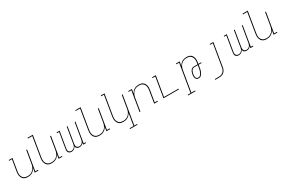

<svg xmlns="http://www.w3.org/2000/svg" viewBox="177 -2349 6245 4177"><g transform="rotate(-30 3300.0 -260.0)"><path d="M242 8Q214 8 187 1.5Q160 -5 139 -21Q118 -37 105 -60.5Q92 -84 86 -111Q80 -138 81 -166.5Q82 -195 87 -223L133 -501H64V-520H157L107 -220Q103 -195 101.5 -169Q100 -143 105 -119Q110 -95 122 -74Q134 -53 153 -38Q172 -23 196.5 -17Q221 -11 247 -11Q271 -11 295.5 -16Q320 -21 343 -33Q366 -45 385 -63.5Q404 -82 417.5 -104.5Q431 -127 438.5 -151Q446 -175 450 -199L503 -520H524L441 -19H510V0H417L434 -105Q420 -79 399.5 -56.5Q379 -34 353 -19Q327 -4 298.5 2Q270 8 242 8Z M842 8Q814 8 787 1.5Q760 -5 739 -21Q718 -37 705 -60.5Q692 -84 686 -111Q680 -138 681 -166.5Q682 -195 687 -223L768 -716H658L661 -735H792L707 -220Q703 -195 701.5 -169Q700 -143 705 -119Q710 -95 722 -74Q734 -53 753 -38Q772 -23 796.5 -17Q821 -11 847 -11Q871 -11 895.5 -16Q920 -21 943 -33Q966 -45 985 -63.5Q1004 -82 1017.5 -104.5Q1031 -127 1038.5 -151Q1046 -175 1050 -199L1103 -520H1124L1041 -19H1110V0H1017L1034 -105Q1020 -79 999.5 -56.5Q979 -34 953 -19Q927 -4 898.5 2Q870 8 842 8Z M1339 8Q1316 8 1295.5 -0.5Q1275 -9 1263.5 -27Q1252 -45 1251 -68Q1250 -91 1254 -114L1318 -501H1266V-520H1341L1273 -110Q1270 -91 1272 -72.5Q1274 -54 1283.5 -39.5Q1293 -25 1310 -18Q1327 -11 1346 -11Q1366 -11 1385.5 -19Q1405 -27 1419.5 -42.5Q1434 -58 1442 -78Q1450 -98 1453 -117L1520 -520H1540L1472 -110Q1469 -91 1471 -72.5Q1473 -54 1482.5 -39.5Q1492 -25 1509 -18Q1526 -11 1545 -11Q1565 -11 1584.5 -19Q1604 -27 1618.5 -42.5Q1633 -58 1641 -78Q1649 -98 1652 -117L1719 -520H1739L1656 -19H1708V0H1633L1640 -47Q1632 -34 1620.5 -23Q1609 -12 1595.5 -5Q1582 2 1567 5Q1552 8 1538 8Q1521 8 1505.5 4Q1490 0 1478 -10Q1466 -20 1459.5 -34Q1453 -48 1450 -64Q1443 -48 1431.5 -34Q1420 -20 1405 -10Q1390 0 1373 4Q1356 8 1339 8Z M2042 8Q2014 8 1987 1.5Q1960 -5 1939 -21Q1918 -37 1905 -60.5Q1892 -84 1886 -111Q1880 -138 1881 -166.5Q1882 -195 1887 -223L1968 -716H1858L1861 -735H1992L1907 -220Q1903 -195 1901.5 -169Q1900 -143 1905 -119Q1910 -95 1922 -74Q1934 -53 1953 -38Q1972 -23 1996.5 -17Q2021 -11 2047 -11Q2071 -11 2095.5 -16Q2120 -21 2143 -33Q2166 -45 2185 -63.5Q2204 -82 2217.5 -104.5Q2231 -127 2238.5 -151Q2246 -175 2250 -199L2303 -520H2324L2241 -19H2310V0H2217L2234 -105Q2220 -79 2199.5 -56.5Q2179 -34 2153 -19Q2127 -4 2098.5 2Q2070 8 2042 8Z M2874 215H2688L2687 196H2784L2834 -105Q2820 -79 2799.5 -56.5Q2779 -34 2753 -19Q2727 -4 2698.5 2Q2670 8 2642 8Q2614 8 2587 1.5Q2560 -5 2539 -21Q2518 -37 2505 -60.5Q2492 -84 2486 -111Q2480 -138 2481 -166.5Q2482 -195 2487 -223L2568 -716H2499V-735H2592L2507 -220Q2503 -195 2501.5 -169Q2500 -143 2505 -119Q2510 -95 2522 -74Q2534 -53 2553 -38Q2572 -23 2596.5 -17Q2621 -11 2647 -11Q2671 -11 2695.5 -16Q2720 -21 2743 -33Q2766 -45 2785 -63.5Q2804 -82 2817.5 -104.5Q2831 -127 2838.5 -151Q2846 -175 2850 -199L2903 -520H2924L2805 196H2874Z M3050 0 3133 -501H3064V-520H3157L3139 -415Q3154 -441 3174 -463.5Q3194 -486 3220 -501Q3246 -516 3274.5 -522Q3303 -528 3331 -528Q3359 -528 3386.5 -521.5Q3414 -515 3435 -499Q3456 -483 3469 -459.5Q3482 -436 3488 -409Q3494 -382 3493 -353.5Q3492 -325 3487 -297L3441 -19H3510V0H3417L3466 -300Q3471 -325 3472 -351Q3473 -377 3468 -401Q3463 -425 3451 -446Q3439 -467 3420.5 -482Q3402 -497 3377.5 -503Q3353 -509 3327 -509Q3303 -509 3278 -504Q3253 -499 3230 -487Q3207 -475 3188 -456.5Q3169 -438 3156 -415.5Q3143 -393 3135.5 -369Q3128 -345 3124 -321L3071 0Z M3650 0 3733 -501H3664V-520H3757L3674 -19H4041L4038 0Z M4332 215H4146V196H4217L4333 -501H4264V-520H4357L4339 -415Q4354 -441 4374 -463.5Q4394 -486 4420 -501Q4446 -516 4474.5 -522Q4503 -528 4531 -528Q4559 -528 4586.5 -521.5Q4614 -515 4635 -499Q4656 -483 4669 -459.5Q4682 -436 4688 -409Q4694 -382 4693 -353.5Q4692 -325 4687 -297L4682 -269H4752V-251H4679L4669 -191Q4667 -176 4664 -160.5Q4661 -145 4656.5 -130Q4652 -115 4646.5 -99.5Q4641 -84 4633.5 -69.5Q4626 -55 4616.5 -41.5Q4607 -28 4595.5 -16.5Q4584 -5 4568 1.5Q4552 8 4536 8Q4520 8 4504.5 3Q4489 -2 4478.5 -13Q4468 -24 4461.5 -38.5Q4455 -53 4453 -69Q4451 -85 4452 -102Q4453 -119 4456 -135Q4459 -150 4463 -165Q4467 -180 4472.5 -195Q4478 -210 4487 -223.5Q4496 -237 4508 -247.5Q4520 -258 4535.5 -263.5Q4551 -269 4566 -269H4661L4666 -300Q4671 -325 4672 -351Q4673 -377 4668 -401Q4663 -425 4651 -446Q4639 -467 4620.5 -482Q4602 -497 4577.5 -503Q4553 -509 4527 -509Q4503 -509 4478 -504Q4453 -499 4430 -487Q4407 -475 4388 -456.5Q4369 -438 4356 -415.5Q4343 -393 4335.5 -369Q4328 -345 4324 -321L4238 196H4332ZM4537 -11Q4551 -11 4564 -17.5Q4577 -24 4587 -35Q4597 -46 4604.5 -58.5Q4612 -71 4618.5 -84Q4625 -97 4629 -110.5Q4633 -124 4637 -137.5Q4641 -151 4643.5 -164.5Q4646 -178 4648 -191L4658 -251H4566Q4553 -251 4540 -245.5Q4527 -240 4517.5 -230Q4508 -220 4501 -208Q4494 -196 4489 -183.5Q4484 -171 4481 -158Q4478 -145 4476 -133Q4473 -119 4472.5 -105Q4472 -91 4472.5 -78Q4473 -65 4477.5 -52.5Q4482 -40 4490 -30.5Q4498 -21 4510.5 -16Q4523 -11 4537 -11Z M4827 215V196H4927Q4945 196 4964 193Q4983 190 5001 181.5Q5019 173 5034.5 159.5Q5050 146 5060.5 129.5Q5071 113 5077.5 94.5Q5084 76 5087 57L5180 -501H5111V-520H5203L5107 60Q5103 81 5096.5 101.5Q5090 122 5077.5 141Q5065 160 5047.5 175Q5030 190 5010 199Q4990 208 4969 211.5Q4948 215 4927 215Z M5539 8Q5516 8 5495.5 -0.5Q5475 -9 5463.5 -27Q5452 -45 5451 -68Q5450 -91 5454 -114L5518 -501H5466V-520H5541L5473 -110Q5470 -91 5472 -72.5Q5474 -54 5483.5 -39.5Q5493 -25 5510 -18Q5527 -11 5546 -11Q5566 -11 5585.5 -19Q5605 -27 5619.5 -42.5Q5634 -58 5642 -78Q5650 -98 5653 -117L5720 -520H5740L5672 -110Q5669 -91 5671 -72.5Q5673 -54 5682.5 -39.5Q5692 -25 5709 -18Q5726 -11 5745 -11Q5765 -11 5784.5 -19Q5804 -27 5818.5 -42.5Q5833 -58 5841 -78Q5849 -98 5852 -117L5919 -520H5939L5856 -19H5908V0H5833L5840 -47Q5832 -34 5820.5 -23Q5809 -12 5795.5 -5Q5782 2 5767 5Q5752 8 5738 8Q5721 8 5705.5 4Q5690 0 5678 -10Q5666 -20 5659.5 -34Q5653 -48 5650 -64Q5643 -48 5631.5 -34Q5620 -20 5605 -10Q5590 0 5573 4Q5556 8 5539 8Z M6242 8Q6214 8 6187 1.5Q6160 -5 6139 -21Q6118 -37 6105 -60.5Q6092 -84 6086 -111Q6080 -138 6081 -166.5Q6082 -195 6087 -223L6168 -716H6058L6061 -735H6192L6107 -220Q6103 -195 6101.5 -169Q6100 -143 6105 -119Q6110 -95 6122 -74Q6134 -53 6153 -38Q6172 -23 6196.5 -17Q6221 -11 6247 -11Q6271 -11 6295.5 -16Q6320 -21 6343 -33Q6366 -45 6385 -63.5Q6404 -82 6417.5 -104.5Q6431 -127 6438.5 -151Q6446 -175 6450 -199L6503 -520H6524L6441 -19H6510V0H6417L6434 -105Q6420 -79 6399.5 -56.5Q6379 -34 6353 -19Q6327 -4 6298.5 2Q6270 8 6242 8Z"/></g></svg>

Font: Iosevka HT Thin Extended
Style: Italic
Weight: 100
Width: 7
Italic angle: -9°
Monospace: yes
Designer: Belleve Invis
Foundry: Belleve Invis
Version: Version 32.3.0; ttfautohint (v1.8.4)